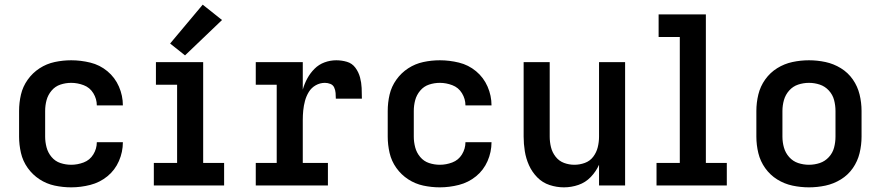

<svg xmlns="http://www.w3.org/2000/svg" viewBox="-20 -797 3784 825"><path d="M286 8Q327 8 368 -2.5Q409 -13 441.5 -39.5Q474 -66 491 -105Q508 -144 508 -186H396Q396 -158 381 -133.5Q366 -109 339.5 -99Q313 -89 286 -89Q262 -89 239.5 -96.5Q217 -104 201.5 -122.5Q186 -141 180 -164Q174 -187 174 -210V-320Q174 -344 180 -366.5Q186 -389 201.5 -407.5Q217 -426 239.5 -433.5Q262 -441 286 -441Q313 -441 339.5 -431Q366 -421 381 -396.5Q396 -372 396 -344H508Q508 -386 491 -425Q474 -464 441.5 -491Q409 -518 368 -528Q327 -538 286 -538Q250 -538 215 -530.5Q180 -523 150 -503.5Q120 -484 99 -454.5Q78 -425 70 -390.5Q62 -356 62 -320V-210Q62 -175 70 -140Q78 -105 99 -75.5Q120 -46 150 -26.5Q180 -7 215 0.5Q250 8 286 8Z M641 0H943V-97H853V-530H650V-433H741V-97H641ZM775 -559 934 -711 851 -777 711 -610Z M1079 0H1389V-97H1281V-281Q1281 -302 1283 -322.5Q1285 -343 1290.5 -363.5Q1296 -384 1307 -402Q1318 -420 1336.5 -430.5Q1355 -441 1376 -441Q1388 -441 1399.5 -436.5Q1411 -432 1416 -421Q1421 -410 1422 -397.5Q1423 -385 1423 -373H1535Q1535 -396 1534 -419Q1533 -442 1527 -464.5Q1521 -487 1507 -506Q1493 -525 1470.5 -531.5Q1448 -538 1425 -538Q1399 -538 1374.5 -529Q1350 -520 1331.5 -501.5Q1313 -483 1300.5 -460Q1288 -437 1281 -412V-530H1079V-433H1169V-97H1079Z M1870 8Q1911 8 1952 -2.5Q1993 -13 2025.5 -39.5Q2058 -66 2075 -105Q2092 -144 2092 -186H1980Q1980 -158 1965 -133.5Q1950 -109 1923.5 -99Q1897 -89 1870 -89Q1846 -89 1823.5 -96.5Q1801 -104 1785.5 -122.5Q1770 -141 1764 -164Q1758 -187 1758 -210V-320Q1758 -344 1764 -366.5Q1770 -389 1785.5 -407.5Q1801 -426 1823.5 -433.5Q1846 -441 1870 -441Q1897 -441 1923.5 -431Q1950 -421 1965 -396.5Q1980 -372 1980 -344H2092Q2092 -386 2075 -425Q2058 -464 2025.5 -491Q1993 -518 1952 -528Q1911 -538 1870 -538Q1834 -538 1799 -530.5Q1764 -523 1734 -503.5Q1704 -484 1683 -454.5Q1662 -425 1654 -390.5Q1646 -356 1646 -320V-210Q1646 -175 1654 -140Q1662 -105 1683 -75.5Q1704 -46 1734 -26.5Q1764 -7 1799 0.5Q1834 8 1870 8Z M2403 8Q2435 8 2465.5 -2.5Q2496 -13 2518.5 -36.5Q2541 -60 2554 -89V0H2666V-530H2554V-210Q2554 -187 2548.5 -164.5Q2543 -142 2529 -123.5Q2515 -105 2493 -97Q2471 -89 2448 -89Q2425 -89 2403.5 -97Q2382 -105 2367.5 -123.5Q2353 -142 2347.5 -164.5Q2342 -187 2342 -210V-530H2230V-210Q2230 -179 2235 -147.5Q2240 -116 2253 -87Q2266 -58 2288.5 -35Q2311 -12 2341.5 -2Q2372 8 2403 8Z M2801 0H3103V-97H3013V-735H2810V-638H2901V-97H2801Z M3456 8Q3492 8 3527 0.5Q3562 -7 3593 -26Q3624 -45 3644.5 -74.5Q3665 -104 3673.5 -139Q3682 -174 3682 -210V-320Q3682 -356 3673.5 -391Q3665 -426 3644.5 -455.5Q3624 -485 3593 -504Q3562 -523 3527 -530.5Q3492 -538 3456 -538Q3420 -538 3385 -530.5Q3350 -523 3319.5 -504Q3289 -485 3268 -455.5Q3247 -426 3238.5 -391Q3230 -356 3230 -320V-210Q3230 -174 3238.5 -139Q3247 -104 3268 -74.5Q3289 -45 3319.5 -26Q3350 -7 3385 0.5Q3420 8 3456 8ZM3456 -89Q3432 -89 3409.5 -96.5Q3387 -104 3371 -122Q3355 -140 3348.5 -163Q3342 -186 3342 -210V-320Q3342 -344 3348.5 -367Q3355 -390 3371 -408Q3387 -426 3409.5 -433.5Q3432 -441 3456 -441Q3480 -441 3502.5 -433.5Q3525 -426 3541.5 -408Q3558 -390 3564 -367Q3570 -344 3570 -320V-210Q3570 -186 3564 -163Q3558 -140 3541.5 -122Q3525 -104 3502.5 -96.5Q3480 -89 3456 -89Z"/></svg>

Font: Iosevka Sparkle Semibold
Style: Regular
Weight: 600
Designer: Belleve Invis
Foundry: Belleve Invis
Version: Version 4.5.0; ttfautohint (v1.8.3)